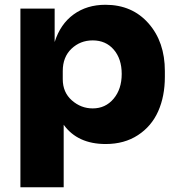

<svg xmlns="http://www.w3.org/2000/svg" viewBox="-20 -588 748 808"><path d="M248 200.2H65.9V-551.8H210V-411.1Q233.9 -486.8 289.8 -527.3Q345.7 -567.9 423.8 -567.9Q536.1 -567.9 605 -489.7Q673.8 -411.6 673.8 -289.1V-265.1Q673.8 -183.1 645.8 -119.9Q617.7 -56.6 560.5 -19.3Q503.4 18.1 424.8 18.1Q306.6 18.1 248 -63ZM370.1 -131.8Q423.8 -131.8 458 -172.4Q492.2 -212.9 492.2 -276.9Q492.2 -340.3 458.7 -379.2Q425.3 -418 370.1 -418Q317.9 -418 281 -383.1Q244.1 -348.1 244.1 -289.1V-254.9Q244.1 -199.2 282.5 -165.5Q320.8 -131.8 370.1 -131.8Z"/></svg>

Font: Sora ExtraBold
Style: Regular
Weight: 800
Designer: Jonathan Barnbrook, Julián Moncada
Foundry: Barnbrook Fonts
Version: Version 2.000